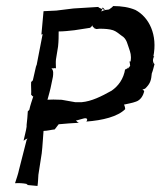

<svg xmlns="http://www.w3.org/2000/svg" viewBox="-20 -606 531 635"><path d="M30 0C42 -1 56 0 67 2L71 5L72 6C83 7 93 8 104 9C106 -3 106 -16 107 -28L118 -99C121 -124 122 -151 124 -173C136 -173 150 -177 161 -178L174 -195C196 -197 220 -199 242 -200C237 -200 234 -205 231 -208C233 -208 236 -208 238 -209L256 -214C270 -218 270 -209 266 -205V-204C319 -208 369 -220 394 -245C394 -250 392 -257 390 -260C402 -263 417 -265 430 -270C445 -275 454 -290 457 -305C456 -306 453 -309 451 -310C453 -310 458 -312 460 -313C478 -330 480 -342 482 -363C486 -373 488 -383 491 -394C488 -396 484 -403 487 -413C487 -415 490 -419 490 -420L489 -421C489 -420 487 -419 487 -418C502 -491 473 -549 428 -573C407 -582 382 -586 354 -586C353 -583 345 -578 341 -575C340 -574 334 -574 328 -573L318 -576C319 -582 319 -582 322 -579L328 -573C324 -572 318 -570 315 -568C316 -571 318 -574 318 -576L311 -579C310 -579 305 -582 305 -583H304C279 -582 249 -579 223 -578L166 -571C152 -570 138 -570 124 -569C121 -543 120 -518 117 -492C118 -492 120 -492 122 -493C121 -492 120 -490 120 -488L101 -390L99 -388H100L99 -386L89 -342C89 -339 84 -336 83 -335C82 -322 84 -307 83 -292H84C85 -290 88 -287 90 -287C86 -274 80 -258 77 -243C76 -242 73 -238 72 -238C71 -224 70 -207 68 -193V-187C66 -172 61 -156 58 -141H59C62 -144 66 -146 71 -148C70 -146 69 -145 68 -143L43 -45C40 -30 34 -14 30 -1ZM137 -276C141 -291 147 -311 150 -328C150 -328 155 -352 155 -352C156 -361 158 -373 150 -380H157C159 -381 163 -381 165 -380V-381C165 -389 164 -399 165 -409L172 -452C174 -469 174 -488 174 -502C190 -502 209 -504 226 -506L278 -514C281 -516 285 -520 285 -523C285 -519 289 -515 293 -513L292 -511C295 -513 298 -509 300 -510C302 -510 308 -511 309 -511C326 -511 342 -510 354 -506C365 -502 371 -496 382 -488C400 -478 402 -457 407 -445C411 -433 415 -423 412 -404C411 -404 411 -402 410 -401C410 -401 410 -402 409 -403H408C409 -401 410 -394 410 -391C412 -388 407 -385 406 -382C407 -381 407 -381 407 -381C407 -381 405 -381 406 -381C406 -381 406 -380 406 -380C406 -380 405 -381 405 -381C400 -381 396 -376 396 -376C396 -375 394 -378 394 -378C389 -345 371 -321 349 -306C315 -287 283 -271 250 -268H229L184 -276C167 -277 146 -277 130 -276ZM402 -384C403 -384 404 -383 405 -383L403 -385ZM405 -383C406 -383 406 -382 407 -382L406 -381H405ZM484 -400C484 -399 485 -398 485 -397L486 -402L485 -401ZM484 -394C484 -395 485 -396 485 -397C485 -396 485 -394 485 -393C485 -393 484 -394 485 -394ZM487 -391V-393H486C486 -392 487 -391 487 -391Z"/></svg>

Font: Charger Mayhem
Style: Obl
Weight: 400
Designer: Jasper
Foundry: Cannot Into Space Fonts
Version: Version 0.98